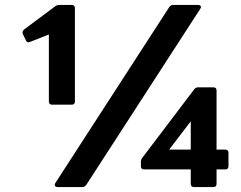

<svg xmlns="http://www.w3.org/2000/svg" viewBox="-20 -754 972 774"><path d="M212 0Q205 0 202 -4.5Q199 -9 203 -16L662 -725Q668 -734 678 -734H778Q786 -734 789 -729.5Q792 -725 787 -718L328 -9Q322 0 312 0ZM762 0Q749 0 749 -13V-71H561Q548 -71 548 -84V-101Q548 -111 553 -117L763 -394Q769 -402 779 -402H840Q853 -402 853 -389V-151H888Q901 -151 901 -138V-84Q901 -71 888 -71H853V-13Q853 0 840 0ZM662 -151H749V-265ZM190 -332Q177 -332 177 -345V-615L101 -585Q89 -580 84 -592L72 -617Q68 -627 77 -635L203 -729Q209 -734 219 -734H269Q282 -734 282 -721V-345Q282 -332 269 -332Z"/></svg>

Font: LINE Seed Sans App
Style: Bold
Weight: 700
Designer: LINE VX Design & Dalton Maag Ltd & Sandoll Inc
Foundry: Dalton Maag Ltd
Version: Version 1.003